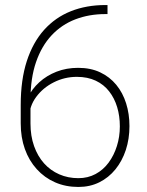

<svg xmlns="http://www.w3.org/2000/svg" viewBox="-20 -739 590 769"><path d="M401.9 -718.8H410.6V-682.6H401.9Q336.9 -682.6 282 -661.6Q227.1 -640.6 186.8 -597.7Q146.5 -554.7 124.3 -490.2Q102.1 -425.8 102.1 -338.9V-244.6Q102.1 -194.3 116.5 -153.8Q130.9 -113.3 156.5 -84.7Q182.1 -56.2 217.3 -40.8Q252.4 -25.4 293.9 -25.4Q332 -25.4 362.8 -42Q393.6 -58.6 415 -87.6Q436.5 -116.7 448.2 -154.1Q460 -191.4 460 -232.9Q460 -274.4 449.2 -310.1Q438.5 -345.7 417.2 -373Q396 -400.4 363.5 -415.8Q331.1 -431.2 287.6 -431.2Q238.8 -431.2 195.6 -409.4Q152.3 -387.7 125 -350.8Q97.7 -314 97.2 -269.5L72.8 -270.5Q74.2 -311.5 90.8 -346.9Q107.4 -382.3 137.2 -409.4Q167 -436.5 206.5 -451.9Q246.1 -467.3 293 -467.3Q343.3 -467.3 381.3 -449.2Q419.4 -431.2 445.6 -399.4Q471.7 -367.7 485.1 -325.2Q498.5 -282.7 498.5 -233.9Q498.5 -182.6 483.9 -138.2Q469.2 -93.8 442.1 -60.5Q415 -27.3 377.7 -8.8Q340.3 9.8 293.9 9.8Q242.7 9.8 200.4 -8.8Q158.2 -27.3 127.2 -61.5Q96.2 -95.7 79.6 -142.1Q63 -188.5 63 -244.6V-318.8Q63 -419.4 87.4 -494.4Q111.8 -569.3 156.7 -619.4Q201.7 -669.4 263.9 -694.1Q326.2 -718.8 401.9 -718.8Z"/></svg>

Font: Roboto ExtraLight
Style: Regular
Weight: 250
Designer: Christian Robertson
Foundry: Google
Version: Version 3.009; 2024